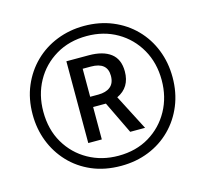

<svg xmlns="http://www.w3.org/2000/svg" viewBox="-105 -843 1041 973"><g transform="rotate(-15 415.0 -357.0)"><path d="M415 10Q330 10 262.5 -19Q195 -48 147 -99Q99 -150 73.5 -216Q48 -282 48 -357Q48 -439 76.5 -506Q105 -573 155 -622Q205 -671 272 -697.5Q339 -724 415 -724Q496 -724 563.5 -696Q631 -668 680 -618Q729 -568 755.5 -501Q782 -434 782 -357Q782 -277 754.5 -210Q727 -143 677.5 -93.5Q628 -44 561 -17Q494 10 415 10ZM415 -43Q508 -43 577.5 -85Q647 -127 686 -198Q725 -269 725 -357Q725 -448 684.5 -519Q644 -590 574 -630.5Q504 -671 415 -671Q323 -671 252.5 -629Q182 -587 143 -516Q104 -445 104 -357Q104 -263 145.5 -192.5Q187 -122 257.5 -82.5Q328 -43 415 -43ZM283 -145V-574H400Q475 -574 515.5 -543Q556 -512 556 -448Q556 -364 485 -331L581 -145H503L421 -315H354V-145ZM396 -369Q436 -369 459 -387.5Q482 -406 482 -445Q482 -516 396 -516H353V-369Z"/></g></svg>

Font: Noto Sans Myanmar ExtraCondensed
Style: Regular
Weight: 400
Width: 2
Designer: Monotype Design Team
Foundry: Monotype Imaging Inc.
Version: Version 2.107; ttfautohint (v1.8.4.7-5d5b)